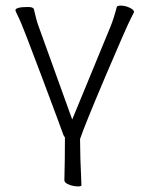

<svg xmlns="http://www.w3.org/2000/svg" viewBox="-20 -500 530 686"><path d="M259 166Q242 166 226 159.5Q210 153 210 144Q212 69 212 -9Q207 -15 205 -22Q203 -29 132 -218.5Q61 -408 48 -434.5Q35 -461 35 -463Q35 -475 80 -475Q99 -475 101 -467Q111 -423 119 -403L238 -73L374 -403Q386 -432 397 -474Q398 -480 411 -480Q427 -480 443 -472.5Q459 -465 459 -457Q459 -456 446 -431Q433 -406 357 -228Q280 -46 267 -6L266 -4Q266 56 271 162Q271 166 259 166Z"/></svg>

Font: LXGW WenKai TC Light
Style: Regular
Weight: 300
Designer: LXGW / Fontworks Inc.
Foundry: LXGW / Fontworks Inc.
Version: Version 1.330